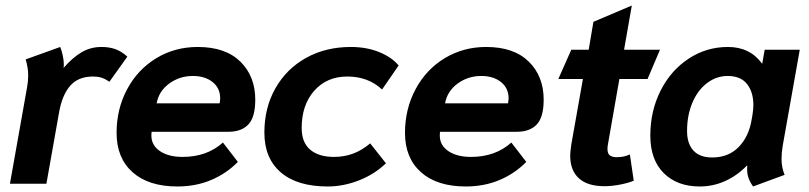

<svg xmlns="http://www.w3.org/2000/svg" viewBox="-20 -665 2930 695"><path d="M78 -349Q82 -370 82 -393Q82 -419 73 -450L198 -495Q203 -483 207 -465Q211 -447 211 -432Q211 -423 210 -419Q243 -457 275.5 -476Q308 -495 347 -495Q376 -495 398 -487Q420 -479 441 -460L376 -369Q360 -380 347 -384Q334 -388 317 -388Q263 -388 234 -354.5Q205 -321 194 -259L148 0H16Z M402 -184Q402 -271 440.5 -342.5Q479 -414 546 -454.5Q613 -495 696 -495Q796 -495 850 -442Q904 -389 904 -304Q904 -241 879 -214.5Q854 -188 807 -188H529Q528 -183 528 -174Q528 -139 559 -118Q590 -97 641 -97Q729 -97 787 -149L841 -79Q800 -37 744.5 -13.5Q689 10 622 10Q518 10 460 -41.5Q402 -93 402 -184ZM775 -291Q777 -303 777 -309Q777 -346 749.5 -368Q722 -390 678 -390Q630 -390 592.5 -362.5Q555 -335 547 -291Z M937 -185Q937 -275 977 -345.5Q1017 -416 1088 -455.5Q1159 -495 1250 -495Q1307 -495 1352.5 -476.5Q1398 -458 1423 -428L1363 -341Q1313 -388 1237 -388Q1163 -388 1117.5 -336.5Q1072 -285 1072 -202Q1072 -149 1103 -123Q1134 -97 1189 -97Q1225 -97 1257 -108.5Q1289 -120 1320 -146L1377 -74Q1337 -35 1280.5 -12.5Q1224 10 1166 10Q1056 10 996.5 -41Q937 -92 937 -185Z M1446 -184Q1446 -271 1484.5 -342.5Q1523 -414 1590 -454.5Q1657 -495 1740 -495Q1840 -495 1894 -442Q1948 -389 1948 -304Q1948 -241 1923 -214.5Q1898 -188 1851 -188H1573Q1572 -183 1572 -174Q1572 -139 1603 -118Q1634 -97 1685 -97Q1773 -97 1831 -149L1885 -79Q1844 -37 1788.5 -13.5Q1733 10 1666 10Q1562 10 1504 -41.5Q1446 -93 1446 -184ZM1819 -291Q1821 -303 1821 -309Q1821 -346 1793.5 -368Q1766 -390 1722 -390Q1674 -390 1636.5 -362.5Q1599 -335 1591 -291Z M2044 -102Q2044 -114 2048 -142L2090 -379H2001L2048 -485H2111L2128 -586L2267 -645L2239 -485H2369L2324 -379H2222L2180 -139Q2179 -134 2179 -125Q2179 -109 2187.5 -102.5Q2196 -96 2213 -96Q2239 -96 2260 -106L2274 -11Q2256 -3 2225.5 3Q2195 9 2168 9Q2107 9 2075.5 -19.5Q2044 -48 2044 -102Z M2334 -174Q2334 -263 2371 -336.5Q2408 -410 2472.5 -452.5Q2537 -495 2615 -495Q2695 -495 2739 -434L2748 -485H2875L2813 -136Q2809 -112 2809 -89Q2809 -60 2820 -32L2706 10Q2693 -8 2688 -25.5Q2683 -43 2685 -65H2683Q2648 -29 2604.5 -9.5Q2561 10 2513 10Q2431 10 2382.5 -38.5Q2334 -87 2334 -174ZM2701 -233 2704 -251Q2707 -269 2707 -285Q2707 -332 2684 -361Q2661 -390 2614 -390Q2573 -390 2539 -364Q2505 -338 2486 -292.5Q2467 -247 2467 -191Q2467 -145 2490 -120Q2513 -95 2558 -95Q2617 -95 2654 -133Q2691 -171 2701 -233Z"/></svg>

Font: Niramit
Style: Bold Italic
Weight: 700
Italic angle: -10°
Designer: Katatrad Aksorn Co.,Ltd.
Foundry: Cadson Demak Co.,Ltd.
Version: Version 1.001; ttfautohint (v1.6)